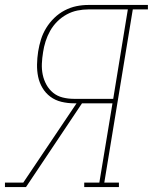

<svg xmlns="http://www.w3.org/2000/svg" viewBox="-51 -755 617 775"><path d="M-31 0V-18H43L258 -338H248Q222 -338 197 -344Q172 -350 152.5 -364.5Q133 -379 120.5 -400Q108 -421 103 -445Q98 -469 98.5 -495Q99 -521 103 -547Q107 -572 114.5 -596Q122 -620 135.5 -642Q149 -664 168 -682.5Q187 -701 210 -713Q233 -725 257 -730Q281 -735 306 -735H546V-717H485L370 -18H429V0H289V-18H350L403 -338H280L54 0ZM248 -356H406L465 -717H306Q284 -717 261.5 -712.5Q239 -708 218 -696.5Q197 -685 180 -668Q163 -651 151.5 -630.5Q140 -610 133 -588Q126 -566 123 -545Q119 -521 118 -498Q117 -475 121.5 -453.5Q126 -432 136.5 -413Q147 -394 163.5 -380.5Q180 -367 202 -361.5Q224 -356 248 -356Z"/></svg>

Font: Iosevka Curly Slab Thin
Style: Italic
Weight: 100
Italic angle: -9°
Monospace: yes
Designer: Belleve Invis
Foundry: Belleve Invis
Version: Version 22.1.2; ttfautohint (v1.8.4)